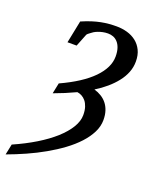

<svg xmlns="http://www.w3.org/2000/svg" viewBox="-176 -571 700 877"><g transform="rotate(20 173.5 -132.5)"><path d="M374.5 -373Q374.5 -345.2 364.5 -319.8Q354.5 -294.4 336.4 -271.5Q318.4 -248.5 293.9 -227.5Q269.5 -206.5 240.2 -188.5Q259.3 -183.1 275.1 -173.3Q291 -163.6 302.5 -149.2Q314 -134.8 320.3 -115.5Q326.7 -96.2 326.7 -71.3Q326.7 -40.5 311.8 -10.7Q296.9 19 271 47.1Q245.1 75.2 210 101.1Q174.8 127 134 150.1Q93.3 173.3 48.8 193.1Q4.4 212.9 -39.6 229L-28.8 177.2Q29.8 151.4 77.9 122.1Q126 92.8 160.4 61.8Q194.8 30.8 213.6 -0.5Q232.4 -31.7 232.4 -61Q232.4 -83.5 227.1 -99.9Q221.7 -116.2 213.1 -126.7Q204.6 -137.2 193.6 -143.1Q182.6 -148.9 171.4 -150.4Q119.6 -126 66.9 -106.9L77.6 -158.7Q177.7 -204.6 228.8 -256.8Q279.8 -309.1 279.8 -362.8Q279.8 -386.7 274.2 -403.3Q268.6 -419.9 259 -430.4Q249.5 -440.9 237.3 -445.6Q225.1 -450.2 211.9 -450.2Q198.2 -450.2 186 -447.5Q173.8 -444.8 163.8 -440.9Q153.8 -437 146.2 -432.4Q138.7 -427.7 134.3 -423.8Q130.4 -420.9 125 -416.7Q119.6 -412.6 118.2 -407.2L95.2 -349.1H50.8L72.8 -458Q98.6 -469.2 120.8 -476.3Q143.1 -483.4 163.1 -487.3Q183.1 -491.2 201.4 -492.7Q219.7 -494.1 237.3 -494.1Q264.2 -494.1 289.1 -487.1Q314 -480 333 -465.1Q352.1 -450.2 363.3 -427.2Q374.5 -404.3 374.5 -373Z"/></g></svg>

Font: Charis SIL Eur
Style: Italic
Weight: 400
Italic angle: -11°
Foundry: SIL International
Version: Version 5.000